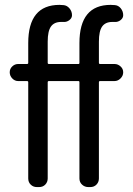

<svg xmlns="http://www.w3.org/2000/svg" viewBox="-20 -760 540 780"><path d="M53.7 -430.7Q40 -430.7 29.8 -441.4Q19.5 -452.1 19.5 -466.3Q19.5 -480.5 29.8 -490.2Q40 -500 53.7 -500H89.8Q94.7 -500 94.7 -504.9V-585Q94.7 -740.2 221.7 -740.2Q223.6 -740.2 229 -739.7Q234.4 -739.3 237.3 -739.3Q252 -738.3 262.2 -726.1Q272.5 -713.9 272.5 -698.2Q272.5 -686.5 261.7 -678.2Q251 -669.9 238.3 -670.9H228.5Q200.2 -670.9 187 -652.3Q173.8 -633.8 173.8 -590.8V-504.9Q173.8 -500 178.7 -500H298.8Q302.7 -500 302.7 -504.9V-585Q302.7 -740.2 429.7 -740.2Q431.6 -740.2 438 -739.7Q444.3 -739.3 446.3 -739.3Q460.9 -738.3 470.7 -726.1Q480.5 -713.9 480.5 -698.2Q480.5 -686.5 469.7 -678.2Q459 -669.9 446.3 -670.9H436.5Q408.2 -670.9 395 -652.3Q381.8 -633.8 381.8 -590.8V-504.9Q381.8 -500 386.7 -500H445.3Q459 -500 469.7 -490.2Q480.5 -480.5 480.5 -466.3Q480.5 -452.1 469.7 -441.4Q459 -430.7 445.3 -430.7H386.7Q381.8 -430.7 381.8 -425.8V-35.2Q381.8 -20.5 372.1 -10.3Q362.3 0 346.7 0H338.9Q324.2 0 313.5 -9.8Q302.7 -19.5 302.7 -35.2V-425.8Q302.7 -430.7 298.8 -430.7H178.7Q173.8 -430.7 173.8 -425.8V-35.2Q173.8 -20.5 164.1 -10.3Q154.3 0 138.7 0H129.9Q115.2 0 105 -9.8Q94.7 -19.5 94.7 -35.2V-425.8Q94.7 -430.7 89.8 -430.7Z"/></svg>

Font: Rounded-L Mgen+ 2m regular
Style: Regular
Weight: 400
Designer: [Source Han Sans]
Ryoko NISHIZUKA  (kana & ideographs); Paul D. Hunt (Latin, Greek & Cyrillic); Wenlong ZHANG  (bopomofo
Version: Version 1.059.20150602